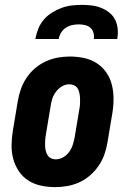

<svg xmlns="http://www.w3.org/2000/svg" viewBox="-20 -760 540 788"><path d="M207 8Q177 8 148.5 2Q120 -4 96.5 -19Q73 -34 57.5 -57Q42 -80 34.5 -107.5Q27 -135 27.5 -165Q28 -195 33 -225L53 -345Q57 -369 65.5 -393.5Q74 -418 88.5 -440Q103 -462 123.5 -479.5Q144 -497 168 -508Q192 -519 217 -523.5Q242 -528 266 -528Q296 -528 324.5 -522Q353 -516 376.5 -501Q400 -486 416 -463Q432 -440 439 -412.5Q446 -385 446 -355Q446 -325 441 -295L421 -175Q417 -151 408.5 -126.5Q400 -102 385 -80Q370 -58 350 -40.5Q330 -23 306 -12Q282 -1 256.5 3.5Q231 8 207 8ZM208 -106Q224 -106 238.5 -114Q253 -122 263 -135.5Q273 -149 278 -164Q283 -179 286 -194L306 -314Q308 -325 308.5 -335.5Q309 -346 308.5 -356.5Q308 -367 306 -377.5Q304 -388 299 -396.5Q294 -405 284.5 -409.5Q275 -414 265 -414Q249 -414 235 -406Q221 -398 210.5 -384.5Q200 -371 195 -356Q190 -341 188 -326L168 -206Q166 -195 165.5 -184.5Q165 -174 165 -163.5Q165 -153 167.5 -142.5Q170 -132 175 -123.5Q180 -115 189 -110.5Q198 -106 208 -106ZM125 -600Q129 -621 137 -641.5Q145 -662 159.5 -679Q174 -696 193 -708Q212 -720 232.5 -727.5Q253 -735 274 -737.5Q295 -740 316 -740Q337 -740 357 -737.5Q377 -735 395.5 -727.5Q414 -720 429 -708Q444 -696 452.5 -679Q461 -662 463 -641.5Q465 -621 461 -600H365Q367 -613 363.5 -625.5Q360 -638 351 -646Q342 -654 329 -657Q316 -660 303 -660Q290 -660 276 -657Q262 -654 250 -646Q238 -638 230.5 -625.5Q223 -613 221 -600Z"/></svg>

Font: Iosevka Curly Slab Heavy
Style: Italic
Weight: 900
Italic angle: -9°
Monospace: yes
Designer: Belleve Invis
Foundry: Belleve Invis
Version: Version 22.1.2; ttfautohint (v1.8.4)